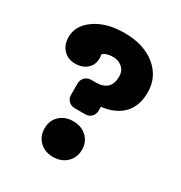

<svg xmlns="http://www.w3.org/2000/svg" viewBox="-169 -833 912 965"><g transform="rotate(30 287.0 -350.0)"><path d="M277 -710Q389 -710 457.5 -654Q526 -598 526 -508Q526 -431 483 -385Q440 -339 358 -329V-307Q358 -285 344 -271Q330 -257 309 -257H248Q227 -257 212.5 -271Q198 -285 198 -307V-372Q198 -393 212.5 -407.5Q227 -422 248 -422H275Q362 -422 362 -507Q362 -538 340.5 -557.5Q319 -577 287 -577Q249 -577 229 -560Q231 -546 231 -538Q231 -499 205 -475.5Q179 -452 137 -452Q94 -452 68 -480Q42 -508 42 -552Q42 -619 107.5 -664.5Q173 -710 277 -710ZM197.5 -168.5Q228 -197 275 -197Q322 -197 353 -168.5Q384 -140 384 -94Q384 -48 353 -19Q322 10 275 10Q228 10 197.5 -19Q167 -48 167 -94Q167 -140 197.5 -168.5Z"/></g></svg>

Font: Solway ExtraBold
Style: Regular
Weight: 800
Designer: Mariya V. Pigoulevskaya
Foundry: The Northern Block Ltd.
Version: Version 1.000;hotconv 1.0.109;makeotfexe 2.5.65596